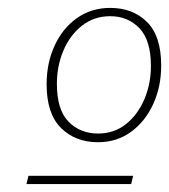

<svg xmlns="http://www.w3.org/2000/svg" viewBox="-20 -685 428 486"><path d="M228 -325Q171 -325 134.5 -361Q98 -397 98 -472Q98 -525 118 -569Q138 -613 174.5 -639Q211 -665 259 -665Q316 -665 352 -629.5Q388 -594 388 -519Q388 -466 368 -422Q348 -378 312 -351.5Q276 -325 228 -325ZM228 -347Q269 -347 299 -371Q329 -395 345.5 -434Q362 -473 362 -518Q362 -583 333 -613.5Q304 -644 259 -644Q218 -644 187.5 -620Q157 -596 140.5 -557Q124 -518 124 -473Q124 -407 153.5 -377Q183 -347 228 -347ZM47 -219 52 -240H317L312 -219Z"/></svg>

Font: Work Sans ExtraLight
Style: Italic
Weight: 200
Italic angle: -13°
Designer: Wei Huang
Foundry: Wei Huang
Version: Version 2.012; ttfautohint (v1.8.3)